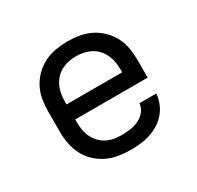

<svg xmlns="http://www.w3.org/2000/svg" viewBox="-121 -669 842 819"><g transform="rotate(-30 300.0 -260.0)"><path d="M302 8Q273 8 243.5 3Q214 -2 187.5 -15Q161 -28 139.5 -48.5Q118 -69 104.5 -95.5Q91 -122 85.5 -151Q80 -180 80 -210V-310Q80 -339 85 -368.5Q90 -398 103.5 -424Q117 -450 138.5 -471Q160 -492 186 -505Q212 -518 241.5 -523Q271 -528 300 -528Q329 -528 358.5 -523Q388 -518 414 -505Q440 -492 461.5 -471Q483 -450 496.5 -424Q510 -398 515 -368.5Q520 -339 520 -310V-223H163V-210Q163 -191 166 -172Q169 -153 177 -136Q185 -119 198.5 -104.5Q212 -90 228.5 -81.5Q245 -73 264 -69.5Q283 -66 302 -66Q324 -66 345 -69Q366 -72 385.5 -81Q405 -90 419 -107Q433 -124 435 -146H518Q516 -121 506.5 -98Q497 -75 481 -56.5Q465 -38 444 -25Q423 -12 399.5 -4.5Q376 3 351.5 5.5Q327 8 302 8ZM163 -297H437V-310Q437 -329 434 -347.5Q431 -366 423 -383.5Q415 -401 402.5 -415Q390 -429 373 -438Q356 -447 337.5 -451Q319 -455 300 -455Q281 -455 262.5 -451Q244 -447 227 -438Q210 -429 197.5 -415Q185 -401 177 -383.5Q169 -366 166 -347.5Q163 -329 163 -310Z"/></g></svg>

Font: Zed Sans Extended
Style: Regular
Weight: 400
Width: 7
Designer: Belleve Invis
Foundry: Belleve Invis
Version: Version 1.0.0; ttfautohint (v1.8.4)